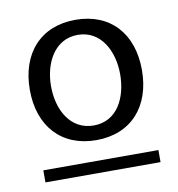

<svg xmlns="http://www.w3.org/2000/svg" viewBox="-61 -766 539 580"><g transform="rotate(-10 209.0 -476.0)"><path d="M35 -525C35 -414 100 -341 207 -341C314 -341 379 -414 379 -526C379 -638 314 -710 207 -710C100 -710 35 -637 35 -525ZM100 -525C100 -596 135 -664 206 -664C277 -664 312 -596 312 -525C312 -453 279 -386 207 -386C135 -386 100 -453 100 -525ZM33 -242H386V-279H33Z"/></g></svg>

Font: Perun
Style: Regular
Weight: 400
Foundry: Copyright (c) Stefan Peev, Context Ltd, 2016
Version: Version 1.089